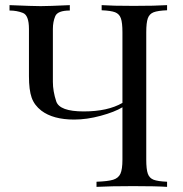

<svg xmlns="http://www.w3.org/2000/svg" viewBox="-20 -728 713 748"><path d="M549.8 -602.1V-106Q549.8 -68.4 555.9 -51.3Q562 -34.2 578.4 -27.8Q594.7 -21.5 630.9 -20V0Q589.4 -2.9 499 -2.9Q408.7 -2.9 356 0V-20Q400.4 -21.5 420.9 -27.8Q441.4 -34.2 449.2 -51.3Q457 -68.4 457 -106V-310.1Q426.3 -291.5 372.3 -276.9Q318.4 -262.2 269 -262.2Q187 -262.2 141.1 -296.9Q113.8 -317.9 103.3 -347.7Q92.8 -377.4 92.8 -431.2V-615.2Q92.8 -668.5 69.1 -677.7Q45.4 -687 17.1 -687V-708Q109.4 -704.1 138.7 -704.1Q168 -704.1 252 -708V-687Q204.6 -687 195.3 -665Q186 -643.1 186 -615.2V-409.2Q186 -372.6 199 -333.3Q211.9 -293.9 306.2 -293.9Q399.9 -293.9 457 -327.1V-602.1Q457 -639.6 450.9 -656.7Q444.8 -673.8 428.5 -680.2Q412.1 -686.5 376 -688V-708Q417 -705.1 501 -705.1Q585 -705.1 630.9 -708V-688Q594.7 -686.5 578.4 -680.2Q562 -673.8 555.9 -656.7Q549.8 -639.6 549.8 -602.1Z"/></svg>

Font: PlayfairDisplay-Regular
Style: Regular
Weight: 400
Designer: Claus Eggers Sørensen
Foundry: Claus Eggers Sørensen
Version: Version 1.002;PS 001.002;hotconv 1.0.70;makeotf.lib2.5.58329